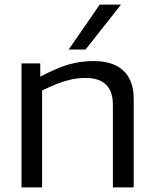

<svg xmlns="http://www.w3.org/2000/svg" viewBox="-20 -810 670 830"><path d="M73 0V-536H154V-479Q195 -500 231 -515Q267 -530 304.5 -538Q342 -546 385 -546Q442 -546 480.5 -527Q519 -508 538.5 -471.5Q558 -435 558 -384V0H468V-358Q468 -414 439 -443.5Q410 -473 350 -473Q316 -473 285.5 -466Q255 -459 225 -447Q195 -435 162 -419V0ZM277 -596 411 -790H503L350 -596Z"/></svg>

Font: Georama SemiExpanded
Style: Regular
Weight: 400
Width: 6
Designer: Jean-Baptiste Levee
Foundry: Production Type
Version: Version 1.001